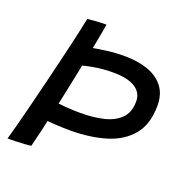

<svg xmlns="http://www.w3.org/2000/svg" viewBox="-117 -759 893 889"><g transform="rotate(20 329.0 -315.0)"><path d="M260.4 -641Q255.1 -607.1 245.1 -555Q235.1 -502.9 222.6 -440.5Q210.1 -378.1 196.4 -312.7Q182.8 -247.3 169.5 -186Q156.2 -124.8 144.7 -74.9Q133.2 -25.1 125.1 5.2Q112.7 6.9 92.8 8.3Q72.8 9.7 51.1 10.3Q29.3 11 10.1 11Q17.1 -12.7 29.6 -60Q42 -107.2 57.5 -168.5Q73 -229.8 89.5 -297.1Q106 -364.4 121.4 -429.2Q136.8 -494.1 149 -547.9Q161.2 -601.8 167.9 -635.7Q176.2 -636.7 202.2 -638.8Q228.1 -641 260.4 -641ZM199.8 -419.4 217.2 -514Q256.9 -521.5 300.4 -527.4Q344 -533.2 390.8 -533.2Q454.1 -533.2 503.7 -516Q553.4 -498.8 582 -462.5Q610.6 -426.2 610.6 -369.4Q610.6 -277.5 565.8 -223.6Q521 -169.8 444.1 -146.5Q367.2 -123.2 270.8 -123.2Q234.3 -123.2 192.6 -125.7Q150.8 -128.2 116.6 -132.6L148.6 -225.5Q180.8 -221.3 216 -218.3Q251.2 -215.4 286.1 -215.4Q347.6 -215.4 398.8 -227.2Q449.9 -239.1 480.6 -269.2Q511.3 -299.4 511.3 -353.8Q511.3 -396.4 474.7 -420Q438.1 -443.6 364.1 -443.6Q318.6 -443.6 276.2 -436.5Q233.8 -429.3 199.8 -419.4Z"/></g></svg>

Font: Grandstander Thin
Style: Italic
Weight: 100
Italic angle: -15°
Designer: Tyler Finck
Foundry: Etcetera Type Co
Version: Version 1.200